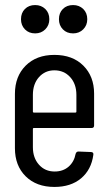

<svg xmlns="http://www.w3.org/2000/svg" viewBox="-20 -731 426 759"><path d="M39 -145V-360Q39 -429 81.5 -471.5Q124 -514 195 -514Q267 -514 309.5 -471.5Q352 -429 352 -361V-235Q352 -225 342 -225H114Q110 -225 110 -221V-149Q110 -107 134 -80Q158 -53 196 -53Q229 -53 251 -72Q273 -91 279 -123Q282 -132 290 -132L340 -130Q345 -130 347.5 -127Q350 -124 349 -119Q341 -60 300.5 -26Q260 8 195 8Q124 8 81.5 -34Q39 -76 39 -145ZM114 -286H278Q282 -286 282 -290V-356Q282 -399 257.5 -426Q233 -453 195 -453Q158 -453 134 -426Q110 -399 110 -356V-290Q110 -286 114 -286ZM213 -655Q213 -680 228.5 -695.5Q244 -711 269 -711Q293 -711 309 -695.5Q325 -680 325 -655Q325 -631 309 -615Q293 -599 269 -599Q244 -599 228.5 -615Q213 -631 213 -655ZM63 -655Q63 -680 78.5 -695.5Q94 -711 119 -711Q143 -711 159 -695.5Q175 -680 175 -655Q175 -631 159 -615Q143 -599 119 -599Q94 -599 78.5 -615Q63 -631 63 -655Z"/></svg>

Font: Barlow Condensed
Style: Regular
Weight: 400
Width: 3
Designer: Jeremy Tribby
Foundry: Tribby Type
Version: Version 1.500